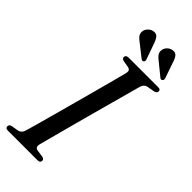

<svg xmlns="http://www.w3.org/2000/svg" viewBox="-282 -934 981 981"><g transform="rotate(45 208.5 -443.5)"><path d="M179.5 -65.5Q173.5 -40.5 193 -36L235 -30Q248.5 -26 248.5 -16Q248.5 0 229 0H14.5Q-2.5 0 -2.5 -14Q-2.5 -27 13 -30.5L49.5 -36.5Q72.5 -40.5 80 -66.5Q87 -90 99 -133.5Q111 -177 126.2 -232.5Q141.5 -288 157.8 -348Q174 -408 189.2 -464.2Q204.5 -520.5 216.5 -566Q228.5 -611.5 235 -637.5Q239.5 -659 220 -663.5L182.5 -670Q168 -674 168 -684.5Q168.5 -700 188.5 -700H402.5Q418.5 -700 418.5 -687Q418.5 -674 401.5 -670L359.5 -662.5Q340.5 -658 333.5 -634.5Q326.5 -608.5 314 -563Q301.5 -517.5 286 -460.8Q270.5 -404 254.2 -344.2Q238 -284.5 223.2 -229Q208.5 -173.5 197 -130.5Q185.5 -87.5 179.5 -65.5ZM366 -840 394.5 -757.5Q397.5 -746.5 391.5 -741.5Q384 -735 376 -741.5L309 -796Q294.5 -806.5 286 -818Q277.5 -829.5 279.5 -846Q281.5 -861 293.2 -872.5Q305 -884 320.5 -886Q339.5 -889 349.5 -876Q359.5 -863 366 -840ZM229.5 -840 258.5 -758Q262 -747.5 256.5 -741.5Q249 -735.5 240.5 -741.5L173 -794.5Q158 -805 149.2 -816.2Q140.5 -827.5 142 -844Q143.5 -858.5 155.2 -870.5Q167 -882.5 182.5 -885Q201.5 -888.5 211.8 -875.8Q222 -863 229.5 -840Z"/></g></svg>

Font: Fraunces 144pt Soft
Style: Italic
Weight: 400
Italic angle: -16°
Version: Version 1.000;[b76b70a41]